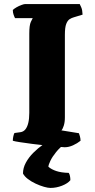

<svg xmlns="http://www.w3.org/2000/svg" viewBox="-20 -724 469 944"><path d="M298 0Q291 0 266 -2.5Q241 -5 207 -8.5Q173 -12 138.5 -16.5Q104 -21 78 -25Q52 -29 43 -32Q43 -42 45.5 -53.5Q48 -65 51 -70L80 -74Q95 -76 104.5 -87.5Q114 -99 119 -119.5Q124 -140 124 -169V-559Q124 -600 131.5 -616Q139 -632 141 -635H54Q51 -640 47 -651Q43 -662 43 -675Q49 -681 61 -688Q73 -695 85.5 -699.5Q98 -704 103 -704H372Q375 -698 380 -686.5Q385 -675 386 -652L343 -639Q332 -636 322 -629.5Q312 -623 305.5 -606Q299 -589 299 -553V-147Q299 -123 293.5 -106Q288 -89 282 -83L368 -69Q370 -65 373 -53.5Q376 -42 376 -32Q360 -19 339 -9.5Q318 0 298 0ZM228 200Q216 200 196.5 194.5Q177 189 155.5 179Q134 169 117 156Q100 143 93 129Q93 102 107 76Q121 50 144 27Q167 4 193 -14L301 -18Q275 0 256 23.5Q237 47 227.5 67Q218 87 218 96Q233 109 257 117Q281 125 318 126Q322 132 324 141.5Q326 151 326 162Q313 178 285 189Q257 200 228 200Z"/></svg>

Font: Texturina 12pt Black
Style: Regular
Weight: 900
Designer: Guillermo Torres Carreño
Foundry: Omnibus-Type
Version: Version 1.002